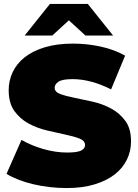

<svg xmlns="http://www.w3.org/2000/svg" viewBox="-20 -937 697 973"><path d="M318 16Q274 16 231 11Q188 6 148 -3.5Q108 -13 73.5 -26.5Q39 -40 13 -56L89 -228Q139 -199 200.5 -181.5Q262 -164 320 -164Q371 -164 391 -174Q411 -184 411 -202Q411 -224 382.5 -235Q354 -246 311 -255Q268 -264 217.5 -276Q167 -288 124 -311.5Q81 -335 52.5 -375Q24 -415 24 -480Q24 -529 44.5 -572Q65 -615 105.5 -647Q146 -679 207.5 -697.5Q269 -716 350 -716Q421 -716 490 -701Q559 -686 614 -655L543 -484Q440 -536 348 -536Q296 -536 276.5 -523Q257 -510 257 -492Q257 -471 285.5 -460.5Q314 -450 357 -441.5Q400 -433 450.5 -421.5Q501 -410 544 -386.5Q587 -363 615.5 -324Q644 -285 644 -220Q644 -172 623.5 -129Q603 -86 562.5 -54Q522 -22 460.5 -3Q399 16 318 16ZM245 -757H105L233 -917H425L553 -757H413L329 -834Z"/></svg>

Font: Montserrat-Alt1 Black
Style: Regular
Weight: 900
Designer: Differentunic
Foundry: Differentunic
Version: Version 7.222